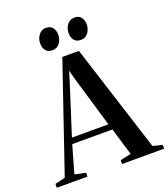

<svg xmlns="http://www.w3.org/2000/svg" viewBox="-201 -1067 1038 1185"><g transform="rotate(-20 318.0 -475.0)"><path d="M33 -41 274 -747H383L609 -40L670.5 -25V0H394.5V-25L465.5 -40.5L411.5 -220.5H147.5L96 -40.5L167.5 -25V0H-34V-25ZM399 -259 302 -587.5 284.5 -653 264.5 -587.5 159.5 -259ZM231.5 -806.5Q202.5 -806.5 188.2 -824.8Q174 -843 174 -871.5Q174 -902.5 191.8 -926.2Q209.5 -950 239 -950H240Q269.5 -950 283.5 -931.5Q297.5 -913 297.5 -885Q297.5 -854.5 280 -830.5Q262.5 -806.5 232.5 -806.5ZM418 -806.5Q389 -806.5 374.8 -824.8Q360.5 -843 360.5 -871.5Q360.5 -902.5 378.5 -926.2Q396.5 -950 426 -950H427Q456 -950 470.2 -931.5Q484.5 -913 484.5 -885Q484.5 -854.5 466.8 -830.5Q449 -806.5 419 -806.5Z"/></g></svg>

Font: Merriweather 120pt SemiBold
Style: Regular
Weight: 600
Version: Version 2.100